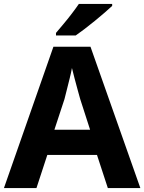

<svg xmlns="http://www.w3.org/2000/svg" viewBox="-20 -954 732 974"><path d="M527 0 472 -168H220L165 0H0L251 -717H439L692 0ZM387 -451Q383 -466 374.5 -496Q366 -526 358 -557.5Q350 -589 345 -609Q341 -586 333.5 -556.5Q326 -527 319 -498.5Q312 -470 307 -451L256 -296H437ZM549 -924Q534 -910 511 -890Q488 -870 461 -848Q434 -826 408.5 -806.5Q383 -787 364 -774H264V-787Q280 -806 301.5 -831.5Q323 -857 344 -884.5Q365 -912 380 -934H549Z"/></svg>

Font: Noto Sans Meetei Mayek
Style: Bold
Weight: 700
Designer: Monotype Design Team and Neelakash Kshetrimayum
Foundry: Monotype Imaging Inc.
Version: Version 2.002; ttfautohint (v1.8.4.7-5d5b)